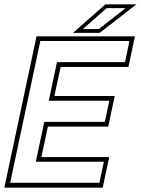

<svg xmlns="http://www.w3.org/2000/svg" viewBox="-37 -868 651 888"><path d="M-17 0 132 -700H587L557 -558.5H243.5L214.5 -424H493.5L463.5 -282.5H184.5L154.5 -141.5H468L438 0ZM10 -22.5H422.5L443.5 -120H128.5L168 -304.5H448L468.5 -402H188.5L226.5 -580.5H541L562 -678.5H149.5ZM300.5 -716 450.5 -848H594L424 -716ZM346 -733.5H420L544 -830.5H456.5Z"/></svg>

Font: Tourney ExtraLight
Style: Italic
Weight: 250
Italic angle: -12°
Version: Version 1.015